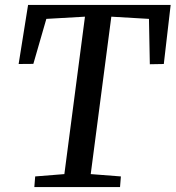

<svg xmlns="http://www.w3.org/2000/svg" viewBox="-20 -763 716 783"><path d="M120 0 123.5 -43.5 242.5 -53 326.5 -695 169 -686 116 -502.5 56 -502 94.5 -743H676L648 -502L591 -501L587.5 -686L434 -695L350 -53L473 -43.5L469.5 0Z"/></svg>

Font: Merriweather
Style: Italic
Weight: 400
Italic angle: -7.8°
Designer: Eben Sorkin
Foundry: Eben Sorkin
Version: Version 2.100